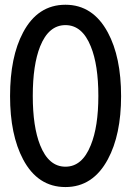

<svg xmlns="http://www.w3.org/2000/svg" viewBox="-20 -754 540 792"><path d="M250 -734.4Q135.7 -734.4 75.2 -620.1Q21.5 -519.5 21.5 -357.4Q21.5 -198.2 75.2 -96.7Q135.7 17.6 250 17.6Q363.3 17.6 424.8 -96.7Q479.5 -198.2 479.5 -357.4Q479.5 -518.6 424.8 -620.1Q363.3 -734.4 250 -734.4ZM250 -650.4Q319.3 -650.4 354.5 -562.5Q385.7 -486.3 385.7 -358.4Q385.7 -231.4 354.5 -155.3Q319.3 -66.4 250 -66.4Q180.7 -66.4 145.5 -155.3Q115.2 -231.4 115.2 -358.4Q115.2 -486.3 145.5 -562.5Q180.7 -650.4 250 -650.4Z"/></svg>

Font: GungsuhChe
Style: Regular
Weight: 400
Monospace: yes
Version: Version 2.21